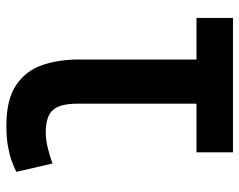

<svg xmlns="http://www.w3.org/2000/svg" viewBox="-94 -639 748 600"><g transform="rotate(90 280.0 -339.0)"><path d="M372 15Q290 15 245 -16Q200 -47 183 -98Q166 -149 166 -209V-579H36V-693H456V-579H304V-207Q304 -152 324 -130Q344 -108 394 -108Q418 -108 445 -115Q472 -122 491 -129L517 -16Q503 -9 484 -2Q465 5 438 10Q411 15 372 15Z"/></g></svg>

Font: Ubuntu Sans Mono
Style: Bold
Weight: 700
Monospace: yes
Designer: Dalton Maag Ltd
Foundry: Dalton Maag Ltd
Version: Version 1.006